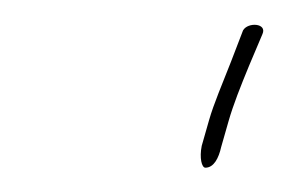

<svg xmlns="http://www.w3.org/2000/svg" viewBox="-20 -602 237 158"><path d="M146 -482C144 -472 146 -464 149 -464C156 -464 160 -472 162 -481L168 -502C172 -516 178 -531 185 -548L196 -574C200 -583 184 -584 180 -577L170 -551C163 -533 156 -517 152 -503Z"/></svg>

Font: Stray Cat
Style: ExLtCnObl
Weight: 200
Version: Version 1.0